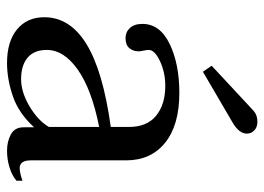

<svg xmlns="http://www.w3.org/2000/svg" viewBox="-123 -619 752 546"><g transform="rotate(90 253.0 -346.0)"><path d="M167 -572 282 -679Q283 -680 295 -691Q307 -702 326 -702Q342 -702 351 -693Q360 -684 360 -672Q360 -649 326 -630L184 -547ZM29 -96Q29 -169 105.5 -216Q182 -263 341 -285V-337Q341 -388 309 -414Q277 -440 224 -440Q186 -440 154 -425Q122 -410 122 -393Q122 -387 124 -378Q126 -369 126 -364Q126 -349 117 -338Q108 -327 88 -327Q71 -327 59.5 -339.5Q48 -352 48 -375Q48 -425 105 -452.5Q162 -480 244 -480Q336 -480 386 -439.5Q436 -399 436 -329V-58Q436 -26 458 -26Q472 -26 494 -34V-17Q479 -4 456 3Q433 10 409 10Q382 10 362 -1Q342 -12 342 -37V-67Q302 -23 253.5 -6.5Q205 10 159 10Q98 10 63.5 -18.5Q29 -47 29 -96ZM341 -109V-252Q235 -231 178.5 -191.5Q122 -152 122 -103Q122 -67 144 -48.5Q166 -30 205 -30Q242 -30 282.5 -54Q323 -78 341 -109Z"/></g></svg>

Font: TavirajRegular
Style: Regular
Weight: 400
Designer: Katatrad Team
Foundry: CadsonDemak
Version: Version 1.001